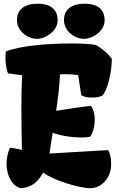

<svg xmlns="http://www.w3.org/2000/svg" viewBox="-20 -987 627 1017"><path d="M91.3 9.8C151.4 5.4 181.6 -25.9 209 -73.2C255.9 -35.2 397 9.8 457 9.8C514.6 9.8 568.8 -39.1 568.8 -119.6C568.8 -152.8 561 -183.1 551.3 -191.9L242.2 -173.8C246.6 -207.5 252.9 -244.6 258.8 -283.7C305.7 -267.1 360.4 -258.8 408.2 -258.8C425.8 -258.8 442.4 -259.8 457 -262.2C468.3 -274.4 481.9 -313 481.9 -353.5C481.9 -378.9 476.6 -404.8 462.4 -426.3C402.8 -419.9 344.2 -411.1 277.3 -399.9C287.6 -468.8 295.9 -536.6 297.4 -592.8C305.2 -593.8 313 -594.2 320.8 -594.2C350.6 -594.2 375.5 -592.3 394 -589.4L410.6 -482.9C424.8 -474.6 440.4 -470.2 464.4 -470.2C491.2 -470.2 508.3 -473.6 522.9 -481C550.3 -511.7 572.3 -606.9 572.3 -675.8C546.4 -710.4 519 -730 488.3 -748.5C452.1 -755.9 393.6 -756.8 356 -756.8C246.1 -756.8 95.7 -747.1 11.2 -714.8C9.8 -703.6 8.8 -691.9 8.8 -680.7C8.8 -654.3 13.2 -623.5 22 -598.6L97.2 -588.4C94.2 -532.7 93.3 -471.2 93.3 -409.2C93.3 -334.5 94.7 -258.8 96.2 -192.9C69.3 -199.7 43.5 -204.1 32.7 -204.1C20 -175.3 14.6 -146.5 14.6 -119.6C14.6 -51.8 49.3 2.9 91.3 9.8ZM426.3 -781.2C469.7 -781.2 534.2 -822.3 534.2 -878.9C534.2 -927.2 509.3 -967.3 426.3 -967.3C364.3 -967.3 318.8 -940.4 318.8 -879.9C318.8 -825.7 371.6 -781.2 426.3 -781.2ZM177.2 -781.2C220.7 -781.2 285.2 -822.3 285.2 -878.9C285.2 -927.2 260.3 -967.3 177.2 -967.3C115.2 -967.3 69.8 -940.4 69.8 -879.9C69.8 -825.7 122.6 -781.2 177.2 -781.2Z"/></svg>

Font: Kavoon
Style: Regular
Weight: 400
Designer: Viktoriya Grabowska
Foundry: Viktoriya Grabowska
Version: Version 1.002